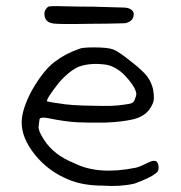

<svg xmlns="http://www.w3.org/2000/svg" viewBox="-20 -614 600 636"><path d="M242.2 -452.1Q252 -457 291 -457Q336.9 -457 355 -450.2Q373 -443.4 413.1 -411.1Q452.1 -380.9 466.8 -361.8Q481.4 -342.8 487.3 -317.4Q490.2 -299.8 489.7 -286.1Q489.3 -272.5 474.6 -251Q456.1 -226.6 418.9 -218.3Q381.8 -210 330.1 -208Q272.5 -207 234.9 -209Q197.3 -210.9 138.7 -222.7Q112.3 -227.5 110.8 -218.3Q109.4 -209 107.9 -194.8Q106.4 -180.7 125 -152.3Q157.2 -100.6 226.6 -73.2Q305.7 -33.2 430.7 -58.6Q445.3 -62.5 472.7 -76.2Q500 -89.8 504.4 -67.9Q508.8 -45.9 493.2 -38.1Q478.5 -25.4 425.8 -5.9Q378.9 4.9 322.3 1Q253.9 1 206.1 -19.5Q139.6 -46.9 95.7 -101.6Q51.8 -156.2 51.8 -208Q51.8 -251 85 -313.5Q123 -379.9 159.7 -408.2Q196.3 -436.5 242.2 -452.1ZM326.2 -400.4Q279.3 -406.2 242.2 -393.6Q210 -379.9 174.8 -339.8Q132.8 -286.1 135.7 -278.3Q136.7 -278.3 143.1 -276.9Q149.4 -275.4 158.2 -273.9Q167 -272.5 175.8 -271.5Q210.9 -264.6 289.1 -263.7Q356.4 -261.7 385.7 -266.6Q411.1 -269.5 417.5 -272.9Q423.8 -276.4 426.8 -285.2Q431.6 -296.9 431.6 -303.7Q428.7 -328.1 387.7 -370.1Q356.4 -397.5 326.2 -400.4ZM139.6 -591.8Q143.6 -593.8 166 -593.8Q168 -593.8 188 -593.3Q208 -592.8 236.8 -592.3Q265.6 -591.8 291 -591.8Q376 -589.8 392.6 -588.9Q409.2 -587.9 417 -580.1Q422.9 -575.2 422.9 -567.4Q422.9 -543 394.5 -537.1Q393.6 -537.1 376.5 -536.6Q359.4 -536.1 331.5 -535.6Q303.7 -535.2 279.3 -535.2Q176.8 -533.2 156.2 -536.1Q135.7 -539.1 129.9 -553.7Q121.1 -577.1 139.6 -591.8Z"/></svg>

Font: JasonHandwriting2
Style: Regular
Weight: 400
Version: Version 1.05.10